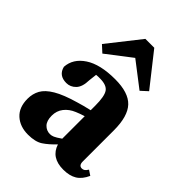

<svg xmlns="http://www.w3.org/2000/svg" viewBox="-221 -858 978 978"><g transform="rotate(45 267.5 -369.0)"><path d="M415 14Q328 14 305 -58Q273 -24 243.5 -4.5Q214 15 162 15Q104 15 67.5 -18Q31 -51 31 -113Q31 -149 47 -178Q63 -207 105 -232Q147 -257 224 -279Q239 -284 259 -289Q279 -294 300 -299V-332Q300 -399 283.5 -423Q267 -447 219 -447Q212 -447 206 -447Q200 -447 192 -446L187 -402Q186 -353 164.5 -331Q143 -309 114 -309Q59 -309 47 -359Q51 -421 110 -460Q169 -499 277 -499Q373 -499 414.5 -455Q456 -411 456 -310V-86Q456 -57 478 -57Q486 -57 493 -61.5Q500 -66 508 -79L535 -61Q517 -21 488.5 -3.5Q460 14 415 14ZM179 -139Q179 -102 196.5 -84Q214 -66 239 -66Q250 -66 262 -71Q274 -76 300 -94V-256Q287 -252 274.5 -247.5Q262 -243 253 -239Q219 -225 199 -199.5Q179 -174 179 -139ZM406 -545 272 -648 138 -545 102 -578 240 -753H304L442 -578Z"/></g></svg>

Font: Source Serif Pro
Style: Bold
Weight: 700
Designer: Frank Grießhammer
Foundry: Adobe Systems Incorporated
Version: Version 3.001;hotconv 1.0.111;makeotfexe 2.5.65597